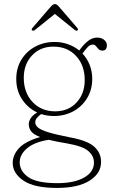

<svg xmlns="http://www.w3.org/2000/svg" viewBox="-20 -676 558 945"><path d="M321.5 -0.5Q409 15 443.2 45.5Q477.5 76 477.5 121Q477.5 177.5 420.8 213.2Q364 249 260.5 249Q148 249 95.2 212.8Q42.5 176.5 42.5 126Q42.5 87 73.5 53.2Q104.5 19.5 177.5 -1.5Q144.5 -14.5 133 -30Q121.5 -45.5 121.5 -66Q121.5 -77 130.2 -92.5Q139 -108 163 -122.5Q117 -144 88.5 -187.2Q60 -230.5 60 -287.5Q60 -341 85 -382Q110 -423 152.8 -446.2Q195.5 -469.5 248.5 -469.5Q283.5 -469.5 314.5 -458.5Q345.5 -447.5 370 -427.5L379.5 -440Q398 -463.5 417.2 -477.2Q436.5 -491 458.5 -491Q479 -491 492.5 -480Q506 -469 506 -453.5Q506 -427 484 -427Q471.5 -427 464.8 -434.5Q458 -442 452 -449.2Q446 -456.5 437 -456.5Q422.5 -456.5 411.8 -444.5Q401 -432.5 386 -412.5Q408.5 -388.5 421.2 -356.8Q434 -325 434 -288Q434 -234.5 408.8 -193Q383.5 -151.5 340.8 -128.2Q298 -105 245 -105Q212.5 -105 182.5 -114.5Q153.5 -94.5 153.5 -74Q153.5 -60 167.2 -48.2Q181 -36.5 217.2 -25.2Q253.5 -14 321.5 -0.5ZM243 -446.5Q178 -446.5 137.5 -403Q97 -359.5 97 -293Q97 -220 140.2 -174Q183.5 -128 251.5 -128Q316.5 -128 356.8 -171.5Q397 -215 397 -282Q397 -354.5 354.5 -400.5Q312 -446.5 243 -446.5ZM77 122.5Q77 166.5 119.5 196Q162 225.5 263.5 225.5Q345 225.5 393.8 198Q442.5 170.5 442.5 124Q442.5 92 415.2 67.8Q388 43.5 310.5 30Q255.5 21 219.5 12Q148.5 23.5 112.8 54.2Q77 85 77 122.5ZM361 -526Q356 -522.5 348 -528.5L250 -607.5L152 -528.5Q143.5 -523 139 -526Q132.5 -530 139.5 -538.5L231 -644.5Q241.5 -656 250.5 -656Q259 -656 269 -644.5L360.5 -538.5Q367 -530.5 361 -526Z"/></svg>

Font: Fraunces 9pt Soft Thin
Style: Regular
Weight: 100
Version: Version 1.000;[b76b70a41]